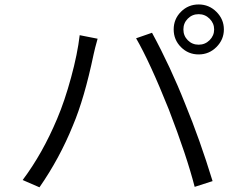

<svg xmlns="http://www.w3.org/2000/svg" viewBox="-20 -839 1040 848"><path d="M809.6 -756.8Q790 -737.3 790 -709Q790 -680.7 809.6 -661.1Q829.1 -641.6 857.4 -641.6Q885.7 -641.6 905.8 -661.6Q925.8 -681.6 925.8 -709Q925.8 -736.3 905.8 -756.3Q885.7 -776.4 857.4 -776.4Q829.1 -776.4 809.6 -756.8ZM779.3 -630.9Q747.1 -663.1 747.1 -709Q747.1 -754.9 779.3 -787.1Q811.5 -819.3 857.4 -819.3Q903.3 -819.3 936 -786.6Q968.8 -753.9 968.8 -709Q968.8 -664.1 936 -631.3Q903.3 -598.6 857.4 -598.6Q811.5 -598.6 779.3 -630.9ZM232.4 -314.5Q265.6 -392.6 293.9 -496.6Q322.3 -600.6 332 -683.6L411.1 -668Q398.4 -623 393.6 -599.6Q352.5 -403.3 301.8 -284.2Q243.2 -139.6 154.3 -11.7L80.1 -43.9Q168 -161.1 232.4 -314.5ZM725.6 -355.5Q641.6 -565.4 581.1 -669.9L651.4 -694.3Q733.4 -543 797.9 -379.9Q862.3 -223.6 918.9 -39.1L839.8 -13.7Q804.7 -150.4 725.6 -355.5Z"/></svg>

Font: GenEi Gothic M SemiLight
Style: Regular
Weight: 350
Designer: o_tamon (Modified); [Source Han Sans]
Ryoko NISHIZUKA  (kana & ideographs); Paul D. Hunt (Latin, Greek & Cyrillic); Wenl
Version: Version 1.1a;Original Version 1.004